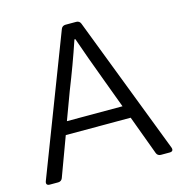

<svg xmlns="http://www.w3.org/2000/svg" viewBox="-96 -711 752 798"><g transform="rotate(-15 280.0 -312.5)"><path d="M499 0H537.1C548.8 0 553.7 -5.9 549.8 -17.6L321.3 -612.3C318.4 -620.1 311.5 -625 302.7 -625H255.9C247.1 -625 240.2 -620.1 237.3 -612.3L8.8 -17.6C4.9 -5.9 9.8 0 21.5 0H57.6C66.4 0 73.2 -4.9 76.2 -12.7L138.7 -181.6H418L480.5 -12.7C483.4 -4.9 490.2 0 499 0ZM158.2 -236.3 202.1 -354.5C229.5 -423.8 252.9 -486.3 276.4 -556.6H280.3C304.7 -487.3 316.4 -453.1 353.5 -354.5L397.5 -236.3Z"/></g></svg>

Font: Ed Sans Neue Light
Style: Regular
Weight: 300
Designer: Stephen Hutchings
Version: Version 1.004;PS 001.004;hotconv 1.0.88;makeotf.lib2.5.64775